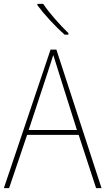

<svg xmlns="http://www.w3.org/2000/svg" viewBox="-20 -1037 544 991"><path d="M476 -66 386 -341H120L27 -66H0L241 -781H271L504 -66ZM282 -667Q276 -687 269.5 -707Q263 -727 255 -753Q248 -731 241 -709.5Q234 -688 227 -666L128 -366H377ZM203 -1017Q227 -981 264 -939Q301 -897 333 -866V-858H314Q278 -889 238.5 -932Q199 -975 173 -1010V-1017Z"/></svg>

Font: Noto Sans Malayalam UI SemiCondensed Thin
Style: Regular
Weight: 100
Width: 4
Designer: Jelle Bosma - Monotype Design Team
Foundry: Monotype Imaging Inc.
Version: Version 2.104; ttfautohint (v1.8.4.7-5d5b)